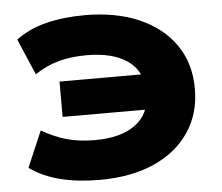

<svg xmlns="http://www.w3.org/2000/svg" viewBox="-52 -774 975 844"><g transform="rotate(-5 436.0 -352.5)"><path d="M354 11Q260 11 183 -8Q106 -27 47 -69L115 -228Q172 -195 226.5 -180Q281 -165 348 -165Q462 -165 526 -211Q590 -257 591 -340L609 -279H216V-435H611L592 -356Q591 -448 525.5 -494Q460 -540 344 -540Q276 -540 221 -525Q166 -510 115 -476L47 -635Q105 -678 181.5 -697Q258 -716 352 -716Q489 -716 591 -671.5Q693 -627 749.5 -545.5Q806 -464 806 -352Q806 -242 750.5 -160Q695 -78 594 -33.5Q493 11 354 11Z"/></g></svg>

Font: Nunito Sans 10pt Expanded Black
Style: Regular
Weight: 900
Width: 7
Designer: Vernon Adams
Foundry: Vernon Adams
Version: Version 3.101;gftools[0.9.27]